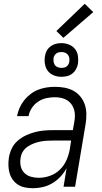

<svg xmlns="http://www.w3.org/2000/svg" viewBox="-20 -987 540 1015"><path d="M154 8Q133 8 112.5 4Q92 0 75.5 -10.5Q59 -21 47.5 -37Q36 -53 30.5 -72Q25 -91 24.5 -112Q24 -133 27 -154Q31 -178 42 -201.5Q53 -225 73 -242.5Q93 -260 116.5 -271Q140 -282 164.5 -288.5Q189 -295 213 -297Q237 -299 262 -299H365L373 -343Q376 -360 376 -377Q376 -394 371 -409.5Q366 -425 356.5 -437.5Q347 -450 333.5 -458Q320 -466 303.5 -469.5Q287 -473 270 -473Q247 -473 224.5 -468Q202 -463 182 -450Q162 -437 148.5 -416.5Q135 -396 131 -373H70Q74 -395 83.5 -416.5Q93 -438 107.5 -456.5Q122 -475 141 -489.5Q160 -504 181.5 -512.5Q203 -521 225.5 -524.5Q248 -528 270 -528Q296 -528 321 -523.5Q346 -519 367.5 -507.5Q389 -496 404.5 -477Q420 -458 428 -435Q436 -412 436.5 -386Q437 -360 433 -334L377 0H316L332 -98Q319 -74 299.5 -53Q280 -32 256 -18Q232 -4 206 2Q180 8 154 8ZM185 -47Q214 -47 244 -57.5Q274 -68 296.5 -90Q319 -112 331.5 -140.5Q344 -169 349 -198L356 -244H262Q244 -244 227 -243Q210 -242 192.5 -238.5Q175 -235 158 -228.5Q141 -222 125.5 -211.5Q110 -201 100.5 -185Q91 -169 89 -152Q85 -130 89.5 -109Q94 -88 108 -73.5Q122 -59 142.5 -53Q163 -47 185 -47ZM305 -581Q283 -581 263.5 -589Q244 -597 232.5 -612.5Q221 -628 217.5 -649Q214 -670 218 -691Q220 -706 227.5 -719.5Q235 -733 248 -742.5Q261 -752 275.5 -755.5Q290 -759 305 -759Q326 -759 345.5 -751Q365 -743 377 -727.5Q389 -712 392 -691Q395 -670 392 -649Q389 -634 381.5 -620.5Q374 -607 361.5 -597.5Q349 -588 334 -584.5Q319 -581 305 -581ZM305 -628Q311 -628 318.5 -629.5Q326 -631 332 -635.5Q338 -640 341.5 -646.5Q345 -653 346 -660Q348 -670 346.5 -680Q345 -690 339 -697.5Q333 -705 324 -708.5Q315 -712 305 -712Q298 -712 291 -710.5Q284 -709 278 -704.5Q272 -700 268 -693.5Q264 -687 263 -680Q262 -670 263.5 -660Q265 -650 270.5 -642.5Q276 -635 285.5 -631.5Q295 -628 305 -628ZM315 -787 278 -823 428 -967 473 -923Z"/></svg>

Font: Iosevka SS04 Light
Style: Italic
Weight: 300
Italic angle: -9°
Monospace: yes
Designer: Belleve Invis
Foundry: Belleve Invis
Version: Version 19.0.0; ttfautohint (v1.8.4)